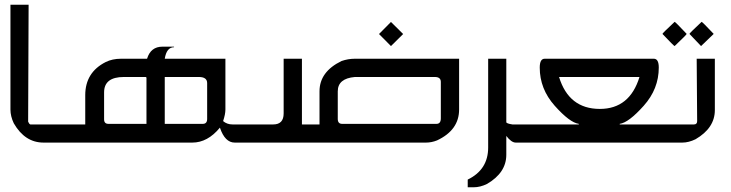

<svg xmlns="http://www.w3.org/2000/svg" viewBox="-20 -606 3107 816"><path d="M24.4 -585.9H101.6L99.6 -88.9Q104 -78.6 108.9 -77.1H221.2V0H165Q85.9 0 38.6 -82Q24.4 -111.8 24.4 -140.6Z M670.4 -407.7H719.7V-405.3Q688 -405.3 680.2 -356.4H938V-140.6Q938 -120.6 928.2 -91.3Q944.8 -77.1 968.3 -77.1H1064.5V0H977.5Q936 0 914.6 -63.5Q862.3 0 797.4 0H196.8V-77.1H342.3V-201.7Q342.3 -298.3 429.2 -342.3Q457.5 -356.4 494.6 -356.4H605Q620.6 -407.7 670.4 -407.7ZM422.4 -213.4V-98.6Q422.4 -79.6 440.9 -79.6H602.5V-274.4Q602.5 -278.8 598.1 -278.8H506.3Q422.4 -278.8 422.4 -213.4ZM680.2 -278.8V-79.6H841.8Q860.4 -79.6 860.4 -100.6V-252.9Q860.4 -278.8 825.2 -278.8Z M1185.5 -356.4H1263.2V-77.1H1337.9V-217.8Q1337.9 -301.3 1431.6 -346.7Q1459.5 -356.4 1488.3 -356.4H1931.2V-140.6Q1931.2 -53.2 1837.4 -9.3Q1814 0 1790.5 0H1040V-77.1H1141.1Q1185.5 -77.1 1185.5 -124ZM1415.5 -100.6Q1415.5 -79.6 1434.1 -79.6H1835Q1853.5 -79.6 1853.5 -103V-257.8Q1853.5 -278.8 1828.1 -278.8H1488.3Q1415.5 -272.5 1415.5 -217.8ZM1641.6 -410.2 1590.8 -461.4 1641.6 -512.7 1693.4 -461.4Z M2054.7 -356.4H2131.8V-86.9Q2131.8 -81.1 2157.7 -77.1H2258.3V0H2171.9Q2153.3 0 2131.8 -28.3V51.8Q2131.8 127.9 2049.8 175.8Q2020.5 189.9 1993.7 189.9H1967.8V157.2Q2054.7 115.2 2054.7 21Z M2294.9 -356.4H2758.8Q2779.8 -356.4 2779.8 -318.8Q2779.8 -228 2715.8 -156.5Q2651.9 -85 2613.8 -79.6V-77.1H2819.8V0H2233.9V-77.1H2439.9V-79.6Q2401.4 -85 2337.6 -156.5Q2273.9 -228 2273.9 -318.8Q2273.9 -356.4 2294.9 -356.4ZM2356 -278.8Q2397.5 -143.1 2529.3 -143.1Q2656.2 -143.1 2697.8 -278.8Z M3018.1 -356.4V-138.2Q3018.1 -62 2936 -14.2Q2906.7 0 2879.9 0H2795.4V-77.1H2929.2Q2942.9 -77.1 2942.9 -91.3L2940.9 -356.4ZM2847.2 -513.2Q2850.1 -513.2 2898.4 -461.9Q2898.4 -459 2847.2 -410.2Q2844.2 -410.2 2795.4 -461.9Q2795.4 -464.8 2847.2 -513.2ZM2961.9 -513.2Q2964.8 -513.2 3013.2 -461.9L2959.5 -410.2L2910.2 -461.9Q2910.2 -464.8 2961.9 -513.2Z"/></svg>

Font: Kadhim
Style: Regular
Weight: 400
Designer: Developer/ Husham Jawad
Version: Version 1.00;December 29, 2020;FontCreator 13.0.0.2683 32-bi